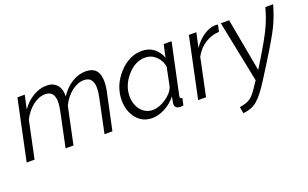

<svg xmlns="http://www.w3.org/2000/svg" viewBox="-85 -930 2489 1553"><g transform="rotate(-20 1160.0 -153.0)"><path d="M119 -521H182L156 -403Q198 -462 255 -496Q312 -530 370 -530Q428 -530 459.5 -494.5Q491 -459 489 -394Q532 -460 589.5 -495Q647 -530 708 -530Q824 -530 824 -402Q824 -359 812 -305L747 0H679L740 -291Q750 -335 750 -372Q750 -468 671 -468Q616 -468 563.5 -426.5Q511 -385 479 -318L412 0H344L405 -291Q416 -343 416 -374Q416 -468 337 -468Q282 -468 229.5 -427Q177 -386 144 -319L77 0H9Z M903 -208Q903 -332 991 -431Q1079 -530 1192 -530Q1252 -530 1294 -497Q1336 -464 1354 -412L1378 -521H1446L1354 -89Q1352 -81 1352 -76Q1352 -60 1371 -60L1358 0Q1354 0 1344.5 1.5Q1335 3 1331 3Q1285 0 1285 -37Q1285 -46 1296 -101Q1256 -50 1199.5 -20Q1143 10 1088 10Q1004 10 953.5 -53.5Q903 -117 903 -208ZM1305 -179 1338 -340Q1331 -394 1291 -432Q1251 -470 1198 -470Q1111 -470 1042.5 -390.5Q974 -311 974 -218Q974 -147 1013.5 -98.5Q1053 -50 1116 -50Q1168 -50 1227 -89Q1286 -128 1305 -179Z M1595 -521H1659L1632 -396Q1671 -453 1721 -486.5Q1771 -520 1821 -522Q1833 -522 1845 -520L1832 -461Q1767 -459 1710.5 -422.5Q1654 -386 1621 -324L1553 0H1485Z M1783 169Q1845 159 1875.5 137.5Q1906 116 1944 57L1977 8L1870 -521H1941L2025 -63L2066 -130Q2153 -272 2191 -351.5Q2229 -431 2253 -521H2320Q2293 -423 2253 -342Q2213 -261 2114 -103L2033 26Q1964 137 1913.5 178.5Q1863 220 1792 224Z"/></g></svg>

Font: Raleway-v4020
Style: Italic
Weight: 400
Italic angle: -12°
Designer: Matt McInerney, Pablo Impallari, Rodrigo Fuenzalida
Foundry: Matt McInerney, Pablo Impallari, Rodrigo Fuenzalida
Version: Version 4.020;PS 004.020;hotconv 1.0.88;makeotf.lib2.5.64775